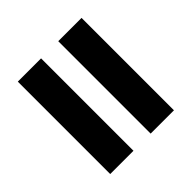

<svg xmlns="http://www.w3.org/2000/svg" viewBox="-58 -652 660 660"><g transform="rotate(45 271.5 -322.0)"><path d="M46.9 -167.2H496.1V-280.3H46.9ZM46.9 -363.8H496.1V-477.1H46.9Z"/></g></svg>

Font: Roboto Flex
Style: Regular
Weight: 400
Designer: Berlow after Robertson
Foundry: Google
Version: Version 3.200;gftools[0.9.32]